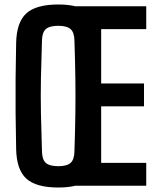

<svg xmlns="http://www.w3.org/2000/svg" viewBox="-20 -828 701 856"><path d="M240 8Q141 8 97.5 -31.5Q54 -71 52 -163Q50 -251 49.5 -326.5Q49 -402 49.5 -476.5Q50 -551 52 -637Q54 -729 97.5 -768.5Q141 -808 240 -808Q337 -808 380.5 -768.5Q424 -729 427 -637Q429 -550 430 -475.5Q431 -401 430 -326Q429 -251 427 -163Q424 -71 380.5 -31.5Q337 8 240 8ZM240 -87Q279 -87 295.5 -102.5Q312 -118 312 -158Q315 -246 316 -323Q317 -400 316 -477Q315 -554 312 -643Q312 -682 295.5 -697.5Q279 -713 240 -713Q200 -713 183.5 -697.5Q167 -682 167 -643Q164 -555 162.5 -478.5Q161 -402 162.5 -324.5Q164 -247 167 -158Q167 -118 183.5 -102.5Q200 -87 240 -87ZM317 0V-800H632V-698H431V-456H622V-354H431V-102H632V0Z"/></svg>

Font: Big Shoulders Text
Style: Bold
Weight: 700
Designer: Patric King
Foundry: XO Type Co
Version: Version 1.000; ttfautohint (v1.8.2)